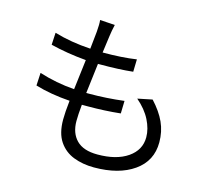

<svg xmlns="http://www.w3.org/2000/svg" viewBox="-116 -932 1232 1117"><g transform="rotate(15 500.0 -373.0)"><path d="M98 -405Q201 -372 311 -364L333 -545Q218 -555 118 -580L122 -653Q223 -623 341 -616L352 -721Q356 -768 353 -792L443 -786Q434 -747 430 -716L416 -613Q532 -613 619 -626L617 -551Q536 -542 414 -542H407L385 -361H404Q506 -361 612 -374L610 -298Q516 -288 414 -288H378Q372 -225 372 -189Q372 -116 413.5 -74Q455 -32 540 -32Q654 -32 721.5 -78.5Q789 -125 789 -202Q789 -252 762 -305.5Q735 -359 680 -406L768 -424Q820 -368 845 -313Q870 -258 870 -193Q870 -81 779.5 -17.5Q689 46 540 46Q472 46 416.5 24.5Q361 3 328 -46Q295 -95 295 -177Q295 -219 303 -292Q188 -300 94 -328Z"/></g></svg>

Font: Gothic Nguyen
Style: Regular
Weight: 400
Designer: MORI Takayuki
Version: Version 1.220;July 21, 2023;FontCreator 14.0.0.2814 64-bit